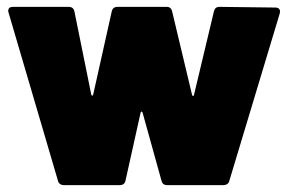

<svg xmlns="http://www.w3.org/2000/svg" viewBox="-20 -540 840 560"><path d="M4 -508Q4 -520 18 -520H180Q194 -520 197 -507L246 -265Q247 -261 249 -261Q251 -261 252 -265L306 -507Q309 -520 323 -520H466Q479 -520 482 -507L540 -264Q541 -260 543 -260Q545 -260 546 -264L604 -507Q607 -520 620 -520L783 -518Q791 -518 794.5 -513.5Q798 -509 796 -501L649 -13Q648 -7 643 -3.5Q638 0 632 0H468Q454 0 451 -13L396 -211Q395 -214 393 -214.5Q391 -215 390 -211L346 -13Q343 0 329 0H166Q160 0 155 -3.5Q150 -7 149 -13L5 -503Q4 -505 4 -508Z"/></svg>

Font: Barlow Black
Style: Regular
Weight: 900
Designer: Jeremy Tribby
Foundry: Tribby Type
Version: Version 1.422